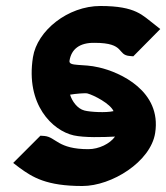

<svg xmlns="http://www.w3.org/2000/svg" viewBox="-20 -610 555 641"><path d="M24 -66 45 -50C89 -18 135 11 255 11C353 11 483 -70 498 -166C520 -306 381 -369 310 -385C256 -398 209 -387 212 -407C218 -446 246 -468 296 -467C400 -467 369 -426 414 -423L425 -422L515 -513L495 -529C456 -558 435 -590 315 -590C207 -590 104 -508 90 -419C65 -261 155 -174 226 -158C262 -150 324 -152 364 -154C347 -130 310 -112 275 -112C173 -112 167 -152 129 -156L115 -157ZM214 -294C232 -297 264 -300 272 -298C294 -292 348 -264 359 -239C334 -233 281 -236 262 -241C238 -247 220 -273 214 -294Z"/></svg>

Font: Charger Sport
Style: UltNrwObl
Weight: 1000
Designer: Jasper
Foundry: Cannot Into Space Fonts
Version: Version 1.1